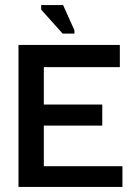

<svg xmlns="http://www.w3.org/2000/svg" viewBox="-20 -741 541 761"><path d="M53.3 0V-563H455V-475H153.7V-326.7H385.3V-243.3H153.7V-82.3H465.3V0ZM228.3 -607.7 143.3 -702.7V-721H230L275 -621V-607.7Z"/></svg>

Font: Darker Grotesque Light
Style: Regular
Weight: 300
Designer: Gabriel Lam
Foundry: TypeRant
Version: Version 1.000;gftools[0.9.28]